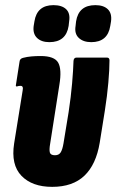

<svg xmlns="http://www.w3.org/2000/svg" viewBox="-20 -721 453 747"><path d="M183 6Q105 6 63.5 -37Q22 -80 35 -163L68 -368Q70 -378 68 -382.5Q66 -387 60 -387Q56 -387 53 -386.5Q50 -386 47 -385Q40 -383 42 -391L56 -481Q57 -493 70 -496Q85 -500 102 -501.5Q119 -503 138 -503Q192 -503 206.5 -477Q221 -451 211 -391L175 -161Q171 -138 174 -127.5Q177 -117 194 -117Q209 -117 216 -128Q223 -139 227 -163L247 -285Q256 -344 260.5 -396.5Q265 -449 266 -484Q267 -497 278 -497H396Q406 -497 406 -486Q406 -451 401.5 -399.5Q397 -348 388 -291L368 -166Q354 -81 308.5 -37.5Q263 6 183 6ZM335 -557Q304 -557 286.5 -573.5Q269 -590 274 -620L276 -638Q286 -701 351 -701Q383 -701 399.5 -685Q416 -669 412 -638L409 -620Q399 -557 335 -557ZM172 -557Q141 -557 124 -573.5Q107 -590 111 -620L114 -638Q124 -701 188 -701Q221 -701 237.5 -685Q254 -669 249 -638L247 -620Q237 -557 172 -557Z"/></svg>

Font: Sofia Sans Extra Condensed Black
Style: Italic
Weight: 900
Italic angle: -9°
Version: Version 4.100